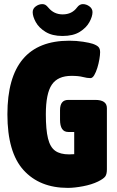

<svg xmlns="http://www.w3.org/2000/svg" viewBox="-20 -906 570 934"><path d="M310 8Q173 8 94.5 -78.5Q16 -165 16 -350Q16 -708 317 -708Q352 -708 384 -703Q416 -698 431 -693Q451 -686 459 -677.5Q467 -669 467 -652Q467 -639 463.5 -618Q460 -597 453.5 -576Q447 -555 438.5 -540.5Q430 -526 420 -526Q404 -526 383 -531.5Q362 -537 328 -537Q261 -537 232 -494Q203 -451 203 -350Q203 -275 213.5 -232.5Q224 -190 248.5 -172.5Q273 -155 316 -155Q330 -155 341 -156V-264H312Q272 -264 272 -324V-370Q272 -420 312 -420H443Q500 -420 500 -380V-82Q500 -58 491.5 -47Q483 -36 457 -23Q426 -8 384 0Q342 8 310 8ZM284 -731Q234 -731 201.5 -751Q169 -771 154 -798.5Q139 -826 139 -847Q139 -864 154 -875Q169 -886 186 -886Q194 -886 200.5 -882.5Q207 -879 216 -868Q243 -836 285 -836Q330 -836 355 -870Q367 -886 383 -886Q400 -886 415 -875Q430 -864 430 -847Q430 -826 415 -798.5Q400 -771 368 -751Q336 -731 284 -731Z"/></svg>

Font: Asap Condensed Black
Style: Regular
Weight: 900
Width: 3
Designer: Pablo Cosgaya
Foundry: Omnibus-Type
Version: Version 3.001; ttfautohint (v1.8.4.7-5d5b)